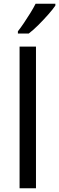

<svg xmlns="http://www.w3.org/2000/svg" viewBox="-20 -1010 317 1030"><path d="M173 0H85V-760H173ZM277 -980Q265 -962 240 -933.5Q215 -905 186.5 -876.5Q158 -848 134 -830H76V-842Q91 -861 108.5 -887Q126 -913 143 -940.5Q160 -968 171 -990H277Z"/></svg>

Font: Noto Sans Pahawh Hmong
Style: Regular
Weight: 400
Designer: Monotype Design Team
Foundry: Monotype Imaging Inc.
Version: Version 2.001; ttfautohint (v1.8.4.7-5d5b)